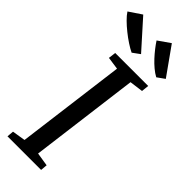

<svg xmlns="http://www.w3.org/2000/svg" viewBox="-338 -1029 1056 1056"><g transform="rotate(45 190.0 -501.0)"><path d="M2.5 0 6 -39.5 83 -52 165.5 -689 92 -699.5 97.5 -743H354L349.5 -699.5L270.5 -689L188.5 -52L267.5 -39.5L264 0ZM395 -839 351.5 -808Q331 -819 310.8 -836Q290.5 -853 272 -873Q253.5 -893 237.5 -913.5Q221.5 -934 209.5 -952.5L279.5 -1001.5ZM202.5 -839 160 -808Q139 -818 113.5 -834.8Q88 -851.5 62.8 -871.8Q37.5 -892 16.5 -912.8Q-4.5 -933.5 -16.5 -952L57 -1001.5Z"/></g></svg>

Font: Merriweather 20pt
Style: Italic
Weight: 400
Italic angle: -7.8°
Version: Version 2.101